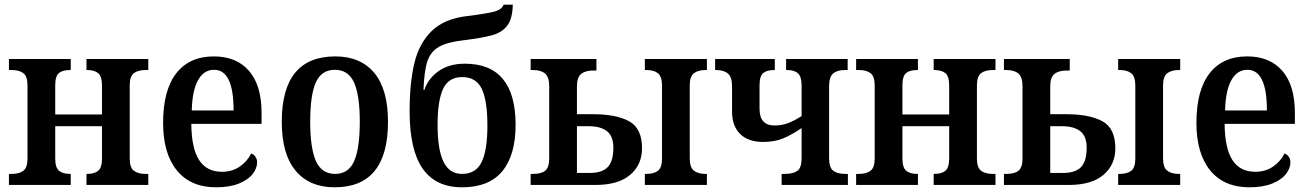

<svg xmlns="http://www.w3.org/2000/svg" viewBox="-20 -787 5571 817"><path d="M18 -47H30Q62 -47 79.5 -60.5Q97 -74 97 -113V-423Q97 -462 79.5 -475.5Q62 -489 30 -489H18V-536H281V-489H278Q246 -489 230.5 -476Q215 -463 215 -423V-300H414V-423Q414 -462 398 -475.5Q382 -489 351 -489H348V-536H611V-489H600Q567 -489 549.5 -475.5Q532 -462 532 -423V-113Q532 -74 549.5 -60.5Q567 -47 600 -47H611V0H348V-47H351Q382 -47 398 -60.5Q414 -74 414 -113V-250H215V-113Q215 -74 231 -60.5Q247 -47 278 -47H281V0H18Z M674 -264Q674 -403 730 -475Q786 -547 890 -547Q986 -547 1039.5 -485.5Q1093 -424 1093 -307V-260H794Q795 -155 827.5 -105.5Q860 -56 924 -56Q968 -56 1000 -78Q1032 -100 1049 -134Q1060 -130 1067 -120Q1074 -110 1074 -96Q1074 -71 1055 -46.5Q1036 -22 996.5 -6Q957 10 900 10Q791 10 732.5 -62Q674 -134 674 -264ZM974 -317Q974 -490 891 -490Q847 -490 822.5 -445.5Q798 -401 796 -317Z M1179 -269Q1179 -547 1407 -547Q1514 -547 1572.5 -477Q1631 -407 1631 -269Q1631 10 1404 10Q1297 10 1238 -60.5Q1179 -131 1179 -269ZM1511 -269Q1511 -382 1486.5 -436Q1462 -490 1405 -490Q1348 -490 1324 -436.5Q1300 -383 1300 -269Q1300 -156 1324.5 -101.5Q1349 -47 1406 -47Q1463 -47 1487 -101.5Q1511 -156 1511 -269Z M1723 -313Q1723 -435 1743.5 -519.5Q1764 -604 1818 -656Q1872 -708 1970 -719Q2051 -729 2083 -737.5Q2115 -746 2123 -767H2162Q2161 -709 2139.5 -679.5Q2118 -650 2077 -638Q2036 -626 1955 -616Q1883 -608 1847.5 -587.5Q1812 -567 1798.5 -526Q1785 -485 1782 -405H1786Q1802 -453 1846.5 -484.5Q1891 -516 1958 -516Q2066 -516 2120 -450.5Q2174 -385 2174 -256Q2174 -127 2117.5 -58.5Q2061 10 1946 10Q1834 10 1778.5 -69.5Q1723 -149 1723 -313ZM2054 -253Q2054 -359 2030 -409Q2006 -459 1947 -459Q1889 -459 1865.5 -409Q1842 -359 1842 -255Q1842 -151 1867 -99Q1892 -47 1946 -47Q2005 -47 2029.5 -97.5Q2054 -148 2054 -253Z M2238 -47H2248Q2284 -47 2300.5 -61Q2317 -75 2317 -113V-420Q2317 -459 2299.5 -474Q2282 -489 2248 -489H2238V-536H2518V-487H2506Q2471 -487 2453 -472.5Q2435 -458 2435 -420V-301H2504Q2602 -301 2657 -271Q2712 -241 2712 -156Q2712 -86 2661.5 -43Q2611 0 2514 0H2238ZM2724 -47H2730Q2763 -47 2780 -60.5Q2797 -74 2797 -113V-423Q2797 -461 2780 -475Q2763 -489 2731 -489H2724V-536H2988V-489H2982Q2950 -489 2932.5 -475Q2915 -461 2915 -423V-113Q2915 -75 2932.5 -61Q2950 -47 2982 -47H2988V0H2724ZM2488 -51Q2542 -51 2566 -76Q2590 -101 2590 -159Q2590 -207 2563 -228.5Q2536 -250 2484 -250H2435V-51Z M3306 -47H3320Q3355 -47 3373 -60Q3391 -73 3391 -114V-242Q3347 -212 3311 -197.5Q3275 -183 3227 -183Q3164 -183 3129.5 -217Q3095 -251 3095 -312V-421Q3095 -459 3077.5 -474Q3060 -489 3028 -489H3023V-536H3277V-489H3274Q3243 -489 3227.5 -476Q3212 -463 3212 -424V-324Q3212 -253 3276 -253Q3305 -253 3330.5 -262Q3356 -271 3391 -293V-422Q3391 -461 3375.5 -475Q3360 -489 3330 -489H3325V-536H3587V-489H3575Q3543 -489 3525.5 -474.5Q3508 -460 3508 -421V-114Q3508 -74 3525.5 -60.5Q3543 -47 3577 -47H3588V0H3306Z M3623 -47H3635Q3667 -47 3684.5 -60.5Q3702 -74 3702 -113V-423Q3702 -462 3684.5 -475.5Q3667 -489 3635 -489H3623V-536H3886V-489H3883Q3851 -489 3835.5 -476Q3820 -463 3820 -423V-300H4019V-423Q4019 -462 4003 -475.5Q3987 -489 3956 -489H3953V-536H4216V-489H4205Q4172 -489 4154.5 -475.5Q4137 -462 4137 -423V-113Q4137 -74 4154.5 -60.5Q4172 -47 4205 -47H4216V0H3953V-47H3956Q3987 -47 4003 -60.5Q4019 -74 4019 -113V-250H3820V-113Q3820 -74 3836 -60.5Q3852 -47 3883 -47H3886V0H3623Z M4252 -47H4262Q4298 -47 4314.5 -61Q4331 -75 4331 -113V-420Q4331 -459 4313.5 -474Q4296 -489 4262 -489H4252V-536H4532V-487H4520Q4485 -487 4467 -472.5Q4449 -458 4449 -420V-301H4518Q4616 -301 4671 -271Q4726 -241 4726 -156Q4726 -86 4675.5 -43Q4625 0 4528 0H4252ZM4738 -47H4744Q4777 -47 4794 -60.5Q4811 -74 4811 -113V-423Q4811 -461 4794 -475Q4777 -489 4745 -489H4738V-536H5002V-489H4996Q4964 -489 4946.5 -475Q4929 -461 4929 -423V-113Q4929 -75 4946.5 -61Q4964 -47 4996 -47H5002V0H4738ZM4502 -51Q4556 -51 4580 -76Q4604 -101 4604 -159Q4604 -207 4577 -228.5Q4550 -250 4498 -250H4449V-51Z M5071 -264Q5071 -403 5127 -475Q5183 -547 5287 -547Q5383 -547 5436.5 -485.5Q5490 -424 5490 -307V-260H5191Q5192 -155 5224.5 -105.5Q5257 -56 5321 -56Q5365 -56 5397 -78Q5429 -100 5446 -134Q5457 -130 5464 -120Q5471 -110 5471 -96Q5471 -71 5452 -46.5Q5433 -22 5393.5 -6Q5354 10 5297 10Q5188 10 5129.5 -62Q5071 -134 5071 -264ZM5371 -317Q5371 -490 5288 -490Q5244 -490 5219.5 -445.5Q5195 -401 5193 -317Z"/></svg>

Font: Noto Serif NarrowSemiBold
Style: Regular
Weight: 600
Width: 4
Designer: Monotype Design Team
Foundry: Monotype Imaging Inc.
Version: Version 1.001